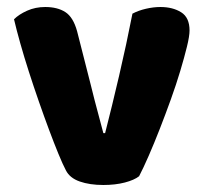

<svg xmlns="http://www.w3.org/2000/svg" viewBox="-20 -516 585 548"><path d="M377 -13Q363 -2 336 5Q309 12 275 12Q236 12 207.5 2Q179 -8 168 -30Q159 -47 146.5 -77.5Q134 -108 120 -145.5Q106 -183 91 -226Q76 -269 62.5 -311Q49 -353 38 -392Q27 -431 20 -461Q34 -475 57.5 -485.5Q81 -496 109 -496Q144 -496 166.5 -481.5Q189 -467 200 -427L239 -274Q250 -229 260 -192.5Q270 -156 275 -136H280Q299 -210 320 -300Q341 -390 358 -477Q375 -486 396.5 -491Q418 -496 438 -496Q473 -496 497 -481Q521 -466 521 -429Q521 -413 513.5 -382.5Q506 -352 494.5 -313.5Q483 -275 467.5 -232Q452 -189 436 -148Q420 -107 404.5 -71.5Q389 -36 377 -13Z"/></svg>

Font: BALOOCHETTANREGULAR
Style: Book
Weight: 400
Designer: Maithili Shingre and Ek Type
Foundry: Ek Type
Version: Version 1.100;PS 1.000;hotconv 1.0.88;makeotf.lib2.5.647800;